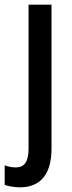

<svg xmlns="http://www.w3.org/2000/svg" viewBox="-52 -560 309 820"><path d="M33 240C124 240 168 180 168 75V-540H70V75C70 132 51 155 16 155C-1 155 -16 152 -32 146V230C-17 235 9 240 33 240Z"/></svg>

Font: Noto Sans Gurmukhi UI Condensed Medium
Style: Regular
Weight: 500
Width: 3
Designer: Jelle Bosma - Monotype Design Team
Foundry: Monotype Imaging Inc.
Version: Version 2.004